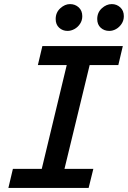

<svg xmlns="http://www.w3.org/2000/svg" viewBox="-20 -918 625 938"><path d="M21 0 43 -93H184L306 -600H165L187 -693H580L558 -600H418L295 -93H436L413 0ZM310 -767Q286 -767 269 -782.5Q252 -798 252 -825Q252 -857 274.5 -877.5Q297 -898 322 -898Q347 -898 364.5 -882Q382 -866 382 -839Q382 -818 371 -801.5Q360 -785 343.5 -776Q327 -767 310 -767ZM514 -767Q489 -767 472 -782.5Q455 -798 455 -825Q455 -857 477.5 -877.5Q500 -898 526 -898Q550 -898 567.5 -882Q585 -866 585 -839Q585 -818 574 -801.5Q563 -785 547 -776Q531 -767 514 -767Z"/></svg>

Font: Ubuntu Sans Mono Medium
Style: Italic
Weight: 500
Italic angle: -13.5°
Monospace: yes
Designer: Dalton Maag Ltd
Foundry: Dalton Maag Ltd
Version: Version 1.006